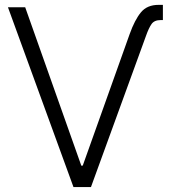

<svg xmlns="http://www.w3.org/2000/svg" viewBox="-20 -757 691 777"><path d="M504.9 -619.6Q525.4 -676.8 550.3 -707Q575.2 -737.3 621.6 -737.3H639.2V-675.8H630.4Q604.5 -675.8 593.3 -659.7Q582 -643.6 570.8 -611.8L348.1 0H277.3L12.2 -727.5H82L309.1 -86.4L314.9 -86.9Z"/></svg>

Font: Inter Tight Light
Style: Regular
Weight: 300
Designer: Rasmus Andersson
Foundry: rsms
Version: Version 3.004